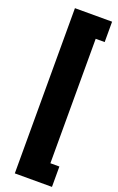

<svg xmlns="http://www.w3.org/2000/svg" viewBox="-189 -880 675 1098"><g transform="rotate(20 149.0 -331.5)"><path d="M233.9 -710V47.4H288.6V171.4H62.5V-834H288.6V-710Z"/></g></svg>

Font: Suwannaphum Black
Style: Regular
Weight: 900
Designer: Danh Hong
Version: Version 8.002; ttfautohint (v1.8.3)